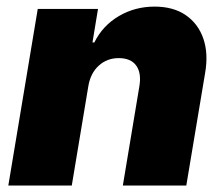

<svg xmlns="http://www.w3.org/2000/svg" viewBox="-20 -573 686 593"><path d="M252.8 -306.8 201.7 0H5.7L96.6 -545.5H282.7L265.6 -441.8H271.3Q297.2 -494 347.1 -523.3Q397 -552.6 457.4 -552.6Q515.3 -552.6 553.6 -526.3Q592 -500 608 -453.8Q623.9 -407.7 613.6 -348L555.4 0H359.4L410.5 -306.8Q417.3 -347.3 400.7 -370.4Q384.2 -393.5 346.6 -393.5Q310.7 -393.5 285.2 -370.4Q259.6 -347.3 252.8 -306.8Z"/></svg>

Font: Inter UI Black
Style: Italic
Weight: 900
Italic angle: -9.39999°
Designer: Rasmus Andersson
Foundry: rsms
Version: 3.2;8d6f07862